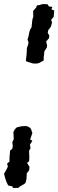

<svg xmlns="http://www.w3.org/2000/svg" viewBox="-52 -720 288 949"><path d="M106 -408 92 -412 83 -415 76 -418 77 -430 79 -447 80 -460 81 -483 87 -499 89 -512 84 -523 90 -545 93 -562 98 -576 104 -585 106 -605 108 -623 113 -639 112 -651V-666L127 -683L130 -693L143 -695L159 -700L183 -699L190 -688L207 -686L202 -674L216 -668L215 -653L213 -636L201 -623L205 -608L200 -589L186 -570L184 -557L192 -544L190 -531L176 -515L181 -495L179 -484L167 -466L166 -451L164 -437V-421L144 -410L132 -406H112ZM82 -96 96 -89 101 -83 108 -62 103 -48 97 -31 108 -24 96 -5 99 13 92 24V40L93 54L92 77L82 85L87 94L94 104L92 122L80 137V147L79 165L74 184L67 190L46 202L38 209H12L9 201L-11 197L-15 190L-21 177L-26 162L-32 139L-24 125L-19 116L-13 103L-17 89L-5 78V57L-2 24L9 15L11 1L9 -18L16 -32L15 -55L14 -67L22 -82L32 -91L55 -96L74 -97Z"/></svg>

Font: Winky Rough Light
Style: Italic
Weight: 300
Italic angle: -8.97852°
Designer: Simon Atzbach
Foundry: typofactur
Version: Version 1.206; ttfautohint (v1.8.4.7-5d5b)